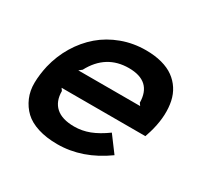

<svg xmlns="http://www.w3.org/2000/svg" viewBox="-140 -811 1027 992"><g transform="rotate(30 374.0 -315.0)"><path d="M212.9 -375H582L571.8 -389.2Q570.3 -516.1 434.1 -516.1Q298.3 -516.1 231 -389.2ZM700.2 -310.1Q696.8 -294.4 683.1 -253.9H183.1L192.9 -240.2Q192.9 -178.7 229.5 -145.8Q266.1 -112.8 338.9 -112.8Q385.3 -112.8 429.4 -129.6Q473.6 -146.5 523.9 -183.1L594.2 -88.9Q457.5 9.8 309.1 9.8Q243.7 9.8 193.4 -6.1Q143.1 -22 112.8 -50.8Q82.5 -79.6 65.4 -119.6Q48.3 -159.7 49.1 -207.5Q49.8 -255.4 62 -310.1Q79.1 -381.3 115.7 -441.9Q152.3 -502.4 203.6 -546.4Q254.9 -590.3 322.3 -615.2Q389.6 -640.1 464.8 -640.1Q517.6 -640.1 560.1 -628.7Q602.5 -617.2 631.8 -595.9Q661.1 -574.7 680.4 -544.9Q699.7 -515.1 707.5 -478.3Q715.3 -441.4 713.6 -399.2Q711.9 -356.9 700.2 -310.1Z"/></g></svg>

Font: Sinkin Sans 600 SemiBold Italic
Style: Regular
Weight: 600
Italic angle: -112°
Designer: Keith Bates
Foundry: K-Type
Version: Sinkin Sans (version 1.0)  by Keith Bates   •   © 2014   www